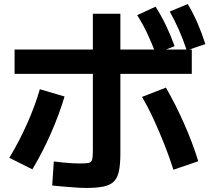

<svg xmlns="http://www.w3.org/2000/svg" viewBox="-20 -875 1040 949"><path d="M405 54Q385 54 356.5 52Q328 50 297 47.5Q266 45 238 42L246 -77Q269 -74 293.5 -71.5Q318 -69 339 -68Q360 -67 375 -67Q406 -67 419 -70Q432 -73 435.5 -87Q439 -101 439 -133V-807H575V-117Q575 -64 568 -30Q561 4 543 22Q525 40 491.5 47Q458 54 405 54ZM26 -95Q74 -174 113.5 -262.5Q153 -351 177 -434L299 -398Q274 -313 233 -219Q192 -125 140 -38ZM837 -36Q818 -97 793 -160Q768 -223 740 -284Q712 -345 682 -396L800 -442Q848 -359 890 -264Q932 -169 960 -78ZM52 -510V-630H928V-510ZM750 -610Q728 -667 707 -711.5Q686 -756 658 -800L749 -842Q778 -796 800.5 -749Q823 -702 843 -647ZM903 -626Q884 -683 864 -728Q844 -773 819 -818L908 -855Q936 -808 956.5 -760.5Q977 -713 995 -657Z"/></svg>

Font: M PLUS 2 Thin
Style: Bold
Weight: 700
Version: Version 1.001